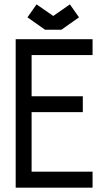

<svg xmlns="http://www.w3.org/2000/svg" viewBox="-20 -864 490 884"><path d="M225.1 -790.5 301.8 -843.8 343.8 -784.2 262.7 -727.1H187.5L106.4 -784.2L148.4 -843.8ZM125.5 -347.7V-73.7H406.2V0H52.2V-683.6H406.2V-610.4H125.5V-420.9H361.3V-347.7Z"/></svg>

Font: Anka/Coder Narrow
Style: Regular
Weight: 400
Width: 3
Monospace: yes
Version: Version 001.100